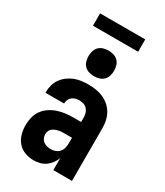

<svg xmlns="http://www.w3.org/2000/svg" viewBox="-225 -1006 950 1105"><g transform="rotate(30 250.0 -454.0)"><path d="M192 8Q162 8 133.5 -2Q105 -12 85.5 -34.5Q66 -57 58 -86Q50 -115 50 -145Q50 -171 56.5 -197.5Q63 -224 78.5 -245.5Q94 -267 116.5 -282Q139 -297 164.5 -305.5Q190 -314 216.5 -317Q243 -320 269 -320H318V-349Q318 -363 314 -377.5Q310 -392 300.5 -402.5Q291 -413 277 -418Q263 -423 249 -423Q236 -423 223.5 -420Q211 -417 201 -409Q191 -401 185.5 -389.5Q180 -378 180 -365V-363H56V-368Q56 -392 62.5 -415Q69 -438 82.5 -457Q96 -476 115.5 -490.5Q135 -505 156.5 -513.5Q178 -522 201.5 -525Q225 -528 249 -528Q274 -528 299 -524Q324 -520 346.5 -510Q369 -500 388 -483.5Q407 -467 419.5 -445Q432 -423 437 -398.5Q442 -374 442 -349V0H318V-80Q311 -61 298.5 -44Q286 -27 269.5 -15Q253 -3 232.5 2.5Q212 8 192 8ZM246 -97Q261 -97 276 -103Q291 -109 301 -121Q311 -133 314.5 -148.5Q318 -164 318 -180V-215H269Q259 -215 248.5 -214.5Q238 -214 227.5 -211.5Q217 -209 207.5 -205Q198 -201 190 -194Q182 -187 178 -177Q174 -167 174 -157Q174 -143 179.5 -131Q185 -119 195.5 -111Q206 -103 219 -100Q232 -97 246 -97ZM250 -585Q233 -585 216 -590Q199 -595 187 -607Q175 -619 170 -636Q165 -653 165 -670Q165 -687 170 -704Q175 -721 187 -733Q199 -745 216 -750Q233 -755 250 -755Q267 -755 284 -750Q301 -745 313 -733Q325 -721 330 -704Q335 -687 335 -670Q335 -653 330 -636Q325 -619 313 -607Q301 -595 284 -590Q267 -585 250 -585ZM100 -834V-916H400V-834Z"/></g></svg>

Font: Iosevka Term Curly Extrabold
Style: Regular
Weight: 800
Designer: Belleve Invis
Foundry: Belleve Invis
Version: Version 32.3.0